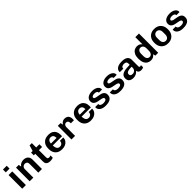

<svg xmlns="http://www.w3.org/2000/svg" viewBox="648 -2896 5082 5082"><g transform="rotate(-45 3188.5 -355.0)"><path d="M73 0V-511H210V0ZM71 -614V-720H212V-614Z M351 0V-511H452L468 -436Q498 -479 540.5 -500Q583 -521 637 -521Q689 -521 728.5 -501Q768 -481 789.5 -444Q811 -407 811 -354V0H675V-325Q675 -374 651 -397Q627 -420 586 -420Q560 -420 537 -406.5Q514 -393 501 -370Q488 -347 488 -318V0Z M1119 10Q1076 10 1042 -2Q1008 -14 989 -42.5Q970 -71 970 -118V-409H914V-511H974L1022 -674H1106V-511H1226V-409H1106V-148Q1106 -104 1124 -92Q1142 -80 1163 -80Q1174 -80 1193.5 -84.5Q1213 -89 1225 -94V-10Q1212 -3 1193 1.5Q1174 6 1154.5 8Q1135 10 1119 10Z M1556 10Q1484 10 1428.5 -19.5Q1373 -49 1342 -105.5Q1311 -162 1311 -243V-268Q1311 -349 1343.5 -405.5Q1376 -462 1432.5 -491.5Q1489 -521 1561 -521H1577Q1645 -521 1695.5 -493.5Q1746 -466 1773.5 -416.5Q1801 -367 1801 -301V-238H1455Q1455 -190 1467 -154Q1479 -118 1503 -99Q1527 -80 1566 -80Q1598 -80 1622 -92.5Q1646 -105 1660 -130Q1674 -155 1674 -191H1801Q1801 -132 1771 -86.5Q1741 -41 1688.5 -15.5Q1636 10 1567 10ZM1456 -308H1667Q1667 -371 1639.5 -401.5Q1612 -432 1564 -432Q1519 -432 1488.5 -400.5Q1458 -369 1456 -308Z M1916 0V-511H2018L2035 -436Q2037 -440 2045.5 -453Q2054 -466 2071 -482Q2088 -498 2113.5 -509.5Q2139 -521 2175 -521Q2227 -521 2259.5 -501Q2292 -481 2308 -445Q2324 -409 2324 -361Q2324 -350 2323 -337Q2322 -324 2321 -314H2207V-335Q2207 -354 2199.5 -373.5Q2192 -393 2175.5 -406Q2159 -419 2130 -419Q2109 -419 2094 -410Q2079 -401 2069.5 -387.5Q2060 -374 2055.5 -357.5Q2051 -341 2051 -327V0Z M2635 10Q2563 10 2507.5 -19.5Q2452 -49 2421 -105.5Q2390 -162 2390 -243V-268Q2390 -349 2422.5 -405.5Q2455 -462 2511.5 -491.5Q2568 -521 2640 -521H2656Q2724 -521 2774.5 -493.5Q2825 -466 2852.5 -416.5Q2880 -367 2880 -301V-238H2534Q2534 -190 2546 -154Q2558 -118 2582 -99Q2606 -80 2645 -80Q2677 -80 2701 -92.5Q2725 -105 2739 -130Q2753 -155 2753 -191H2880Q2880 -132 2850 -86.5Q2820 -41 2767.5 -15.5Q2715 10 2646 10ZM2535 -308H2746Q2746 -371 2718.5 -401.5Q2691 -432 2643 -432Q2598 -432 2567.5 -400.5Q2537 -369 2535 -308Z M3178 10Q3130 10 3091 -2Q3052 -14 3023.5 -34.5Q2995 -55 2980 -82.5Q2965 -110 2965 -142Q2965 -148 2965 -152Q2965 -156 2966 -163H3082Q3081 -160 3081 -157.5Q3081 -155 3081 -153Q3081 -128 3098 -111.5Q3115 -95 3142 -87.5Q3169 -80 3200 -80Q3225 -80 3250.5 -86Q3276 -92 3293 -105.5Q3310 -119 3310 -140Q3310 -163 3292.5 -175.5Q3275 -188 3245.5 -195.5Q3216 -203 3181 -208.5Q3146 -214 3110.5 -222.5Q3075 -231 3045.5 -247Q3016 -263 2998.5 -290.5Q2981 -318 2981 -363Q2981 -401 2998.5 -431Q3016 -461 3046.5 -481Q3077 -501 3116.5 -511Q3156 -521 3199 -521H3219Q3259 -521 3295.5 -511Q3332 -501 3361 -482.5Q3390 -464 3406.5 -438.5Q3423 -413 3423 -383Q3423 -378 3422.5 -371.5Q3422 -365 3421 -363H3305V-371Q3305 -382 3299.5 -392.5Q3294 -403 3281.5 -412Q3269 -421 3249.5 -426.5Q3230 -432 3203 -432Q3179 -432 3160 -427.5Q3141 -423 3128 -415.5Q3115 -408 3109 -398Q3103 -388 3103 -378Q3103 -357 3121 -345.5Q3139 -334 3168.5 -327.5Q3198 -321 3233.5 -315.5Q3269 -310 3304 -302Q3339 -294 3369 -277.5Q3399 -261 3416.5 -233Q3434 -205 3434 -160Q3434 -113 3416 -80Q3398 -47 3366 -27.5Q3334 -8 3294 1Q3254 10 3210 10Z M3727 10Q3679 10 3640 -2Q3601 -14 3572.5 -34.5Q3544 -55 3529 -82.5Q3514 -110 3514 -142Q3514 -148 3514 -152Q3514 -156 3515 -163H3631Q3630 -160 3630 -157.5Q3630 -155 3630 -153Q3630 -128 3647 -111.5Q3664 -95 3691 -87.5Q3718 -80 3749 -80Q3774 -80 3799.5 -86Q3825 -92 3842 -105.5Q3859 -119 3859 -140Q3859 -163 3841.5 -175.5Q3824 -188 3794.5 -195.5Q3765 -203 3730 -208.5Q3695 -214 3659.5 -222.5Q3624 -231 3594.5 -247Q3565 -263 3547.5 -290.5Q3530 -318 3530 -363Q3530 -401 3547.5 -431Q3565 -461 3595.5 -481Q3626 -501 3665.5 -511Q3705 -521 3748 -521H3768Q3808 -521 3844.5 -511Q3881 -501 3910 -482.5Q3939 -464 3955.5 -438.5Q3972 -413 3972 -383Q3972 -378 3971.5 -371.5Q3971 -365 3970 -363H3854V-371Q3854 -382 3848.5 -392.5Q3843 -403 3830.5 -412Q3818 -421 3798.5 -426.5Q3779 -432 3752 -432Q3728 -432 3709 -427.5Q3690 -423 3677 -415.5Q3664 -408 3658 -398Q3652 -388 3652 -378Q3652 -357 3670 -345.5Q3688 -334 3717.5 -327.5Q3747 -321 3782.5 -315.5Q3818 -310 3853 -302Q3888 -294 3918 -277.5Q3948 -261 3965.5 -233Q3983 -205 3983 -160Q3983 -113 3965 -80Q3947 -47 3915 -27.5Q3883 -8 3843 1Q3803 10 3759 10Z M4227 10Q4186 10 4148.5 -3.5Q4111 -17 4087 -48.5Q4063 -80 4063 -134Q4063 -189 4087.5 -223Q4112 -257 4156.5 -275.5Q4201 -294 4263.5 -301Q4326 -308 4404 -308V-353Q4404 -397 4380 -415.5Q4356 -434 4310 -434Q4271 -434 4241.5 -416.5Q4212 -399 4212 -363V-355H4081Q4080 -358 4080 -363.5Q4080 -369 4080 -373Q4080 -417 4108 -450.5Q4136 -484 4186 -502.5Q4236 -521 4302 -521H4323Q4431 -521 4484 -478.5Q4537 -436 4537 -364V-115Q4537 -96 4546.5 -88Q4556 -80 4567 -80Q4576 -80 4587 -83.5Q4598 -87 4608 -92V-12Q4595 -2 4573.5 4Q4552 10 4522 10Q4486 10 4462 -1.5Q4438 -13 4425.5 -33Q4413 -53 4410 -79Q4382 -39 4336 -14.5Q4290 10 4227 10ZM4291 -80Q4319 -80 4344.5 -93Q4370 -106 4387 -131.5Q4404 -157 4404 -195V-236Q4340 -236 4295.5 -228Q4251 -220 4228 -201.5Q4205 -183 4205 -148Q4205 -111 4227.5 -95.5Q4250 -80 4291 -80Z M4888 10Q4828 10 4781 -18Q4734 -46 4706.5 -105Q4679 -164 4679 -255V-266Q4679 -351 4706.5 -407.5Q4734 -464 4780 -492.5Q4826 -521 4880 -521Q4934 -521 4970.5 -501Q5007 -481 5026 -451V-720H5162V0H5055L5040 -68Q5016 -34 4979 -12Q4942 10 4888 10ZM4923 -80Q4952 -80 4975 -94Q4998 -108 5012 -137.5Q5026 -167 5026 -213V-302Q5026 -344 5012.5 -372Q4999 -400 4975.5 -414.5Q4952 -429 4923 -429Q4881 -429 4852 -396.5Q4823 -364 4823 -302V-213Q4823 -167 4836.5 -137.5Q4850 -108 4872.5 -94Q4895 -80 4923 -80Z M5520 10Q5450 10 5394.5 -21.5Q5339 -53 5307.5 -111Q5276 -169 5276 -247V-265Q5276 -344 5307.5 -401Q5339 -458 5394 -489.5Q5449 -521 5519 -521H5539Q5610 -521 5665 -489.5Q5720 -458 5751.5 -401Q5783 -344 5783 -265V-247Q5783 -168 5751.5 -110.5Q5720 -53 5665 -21.5Q5610 10 5540 10ZM5529 -80Q5560 -80 5584.5 -94.5Q5609 -109 5623.5 -138Q5638 -167 5638 -207V-305Q5638 -346 5623.5 -374Q5609 -402 5584.5 -417Q5560 -432 5529 -432Q5499 -432 5474 -417Q5449 -402 5434.5 -374Q5420 -346 5420 -305V-207Q5420 -167 5434.5 -138Q5449 -109 5474 -94.5Q5499 -80 5529 -80Z M6079 10Q6031 10 5992 -2Q5953 -14 5924.5 -34.5Q5896 -55 5881 -82.5Q5866 -110 5866 -142Q5866 -148 5866 -152Q5866 -156 5867 -163H5983Q5982 -160 5982 -157.5Q5982 -155 5982 -153Q5982 -128 5999 -111.5Q6016 -95 6043 -87.5Q6070 -80 6101 -80Q6126 -80 6151.5 -86Q6177 -92 6194 -105.5Q6211 -119 6211 -140Q6211 -163 6193.5 -175.5Q6176 -188 6146.5 -195.5Q6117 -203 6082 -208.5Q6047 -214 6011.5 -222.5Q5976 -231 5946.5 -247Q5917 -263 5899.5 -290.5Q5882 -318 5882 -363Q5882 -401 5899.5 -431Q5917 -461 5947.5 -481Q5978 -501 6017.5 -511Q6057 -521 6100 -521H6120Q6160 -521 6196.5 -511Q6233 -501 6262 -482.5Q6291 -464 6307.5 -438.5Q6324 -413 6324 -383Q6324 -378 6323.5 -371.5Q6323 -365 6322 -363H6206V-371Q6206 -382 6200.5 -392.5Q6195 -403 6182.5 -412Q6170 -421 6150.5 -426.5Q6131 -432 6104 -432Q6080 -432 6061 -427.5Q6042 -423 6029 -415.5Q6016 -408 6010 -398Q6004 -388 6004 -378Q6004 -357 6022 -345.5Q6040 -334 6069.5 -327.5Q6099 -321 6134.5 -315.5Q6170 -310 6205 -302Q6240 -294 6270 -277.5Q6300 -261 6317.5 -233Q6335 -205 6335 -160Q6335 -113 6317 -80Q6299 -47 6267 -27.5Q6235 -8 6195 1Q6155 10 6111 10Z"/></g></svg>

Font: Chivo SemiBold
Style: Regular
Weight: 600
Designer: Hector Gatti
Foundry: Omnibus-Type
Version: Version 2.002